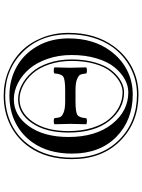

<svg xmlns="http://www.w3.org/2000/svg" viewBox="115 -844 770 1040"><g transform="rotate(90 500.0 -324.0)"><path d="M469 -348H529Q589 -348 603.5 -359Q618 -370 620 -406Q624 -410 636 -410Q648 -410 653 -406Q651 -346 651 -322Q651 -304 653 -234Q648 -230 636 -230Q624 -230 620 -234Q618 -255 614 -265Q610 -275 589.5 -283.5Q569 -292 529 -292H469Q409 -292 394.5 -281Q380 -270 378 -234Q374 -230 362 -230Q350 -230 345 -234Q347 -294 347 -318Q347 -336 345 -406Q350 -410 362 -410Q374 -410 378 -406Q380 -385 384 -375Q388 -365 408.5 -356.5Q429 -348 469 -348ZM480 -634Q444 -634 409.5 -615Q375 -596 345 -560Q315 -524 296.5 -463Q278 -402 278 -327Q278 -257 298.5 -197.5Q319 -138 352.5 -98.5Q386 -59 429.5 -36.5Q473 -14 518 -14Q606 -14 664 -96Q722 -178 722 -310Q722 -457 652 -545.5Q582 -634 480 -634ZM812 -329Q812 -201 752 -116Q710 -56 645 -23Q580 10 498 10Q413 10 343 -28.5Q273 -67 230.5 -140.5Q188 -214 188 -310Q188 -445 255 -536Q297 -594 358 -626Q419 -658 492 -658Q631 -658 721.5 -569Q812 -480 812 -329ZM480 -603Q452 -603 423.5 -587Q395 -571 368.5 -539.5Q342 -508 326 -452.5Q310 -397 310 -327Q310 -261 328.5 -206Q347 -151 377.5 -116.5Q408 -82 444.5 -63.5Q481 -45 518 -45Q590 -45 640 -117Q690 -189 690 -310Q690 -381 672.5 -438Q655 -495 625 -530.5Q595 -566 557.5 -584.5Q520 -603 480 -603ZM480 -611Q570 -611 634 -531.5Q698 -452 698 -310Q698 -187 646.5 -112Q595 -37 518 -37Q479 -37 441 -56.5Q403 -76 371.5 -111.5Q340 -147 321 -203Q302 -259 302 -327Q302 -398 318.5 -454.5Q335 -511 362 -544Q389 -577 419.5 -594Q450 -611 480 -611ZM842 -329Q842 -191 777 -98Q730 -31 658 5Q586 41 498 41Q428 41 365 15.5Q302 -10 256.5 -55.5Q211 -101 184.5 -167Q158 -233 158 -310Q158 -455 230 -554Q277 -619 345 -654Q413 -689 492 -689Q644 -689 743 -590Q842 -491 842 -329ZM834 -329Q834 -488 737.5 -584.5Q641 -681 492 -681Q415 -681 348.5 -646.5Q282 -612 236 -550Q166 -452 166 -310Q166 -158 261.5 -62.5Q357 33 498 33Q584 33 654.5 -2Q725 -37 770 -103Q834 -194 834 -329Z"/></g></svg>

Font: Linux Libertine Initials O
Style: Initials
Weight: 400
Designer: Philipp H. Poll
Foundry: Philipp H. Poll
Version: Version 5.0.6